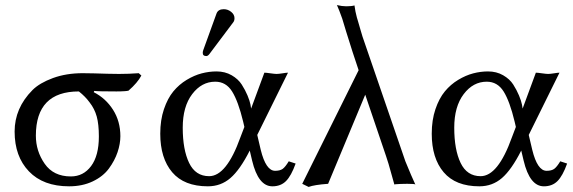

<svg xmlns="http://www.w3.org/2000/svg" viewBox="-20 -718 2239 750"><path d="M481.9 -363.8Q475.1 -362.3 466.3 -361.8Q457.5 -361.3 451.7 -361.1Q445.8 -360.8 435.1 -360.8Q364.7 -360.8 348.1 -362.8L346.2 -357.9Q393.1 -334 421.6 -289.1Q450.2 -244.1 450.2 -186Q450.2 -156.2 439.2 -123.5Q428.2 -90.8 405.5 -59.8Q382.8 -28.8 342.3 -9.5Q301.8 9.8 250 9.8Q148.9 9.8 93 -48.6Q37.1 -106.9 37.1 -204.1Q37.1 -295.9 106.9 -366.2Q134.8 -394 186.8 -413.1Q238.8 -432.1 303.2 -432.1Q322.8 -432.1 348.4 -431.4Q374 -430.7 399.4 -429.9Q424.8 -429.2 444.8 -429.2Q483.4 -429.2 522 -432.1L532.2 -422.9Q517.1 -394.5 481.9 -363.8ZM256.8 -28.8Q305.7 -28.8 335.9 -69.3Q366.2 -109.9 366.2 -185.1Q366.2 -232.4 357.9 -262.7Q349.6 -293 330.1 -317.9Q313.5 -340.8 288.1 -360.8Q120.1 -360.8 120.1 -188Q120.1 -127.9 154.5 -78.4Q189 -28.8 256.8 -28.8Z M854 -682.1Q870.1 -682.1 883.1 -671.6Q896 -661.1 896 -647Q896 -635.7 889.6 -628.9L797.9 -506.8Q792 -499 785.6 -499Q771.5 -499 772 -512.2Q772 -516.1 773.9 -522L825.7 -665Q832 -682.1 854 -682.1ZM984.9 -190.9 998.5 -132.8Q1018.6 -50.8 1054.7 -50.8Q1073.7 -50.8 1084.2 -58.3Q1094.7 -65.9 1107.9 -87.9L1134.8 -79.1Q1117.7 -31.2 1097.2 -10.7Q1076.7 9.8 1043.9 9.8Q988.8 9.8 964.8 -90.8L955.6 -129.9Q917.5 -54.7 880.1 -22.5Q842.8 9.8 792 9.8Q699.2 9.8 652.6 -45.2Q606 -100.1 606 -195.8Q606 -249 620.4 -291.5Q634.8 -334 657.2 -361.1Q679.7 -388.2 709.2 -406Q738.8 -423.8 767.8 -431.4Q796.9 -439 825.7 -439Q858.9 -439 884.8 -424.1Q910.6 -409.2 924.3 -387.7Q938 -366.2 946.8 -345.2Q955.6 -324.2 958.5 -309.1L960.9 -293.9L1012.7 -434.1Q1019.5 -434.1 1036.6 -431.6Q1053.7 -429.2 1060.5 -429.2Q1068.4 -429.2 1083.5 -431.6Q1098.6 -434.1 1105 -434.1ZM934.6 -222.2 929.7 -243.2Q910.6 -322.3 886.7 -360.6Q862.8 -398.9 820.8 -398.9Q767.6 -398.9 730.7 -350.3Q693.8 -301.8 693.8 -219.2Q693.8 -133.3 718.8 -81.5Q743.7 -29.8 796.9 -29.8Q864.7 -29.8 918.9 -181.2Z M1487.8 -108.9 1406.7 -348.1 1261.7 0Q1207.5 3.9 1185.5 12.2L1160.6 0L1380.9 -443.8L1356.9 -516.1Q1347.2 -545.9 1332.5 -593.5Q1317.9 -641.1 1316.9 -645L1305.7 -675.3Q1303.7 -680.7 1301 -686.5Q1298.3 -692.4 1297.4 -695.3L1295.9 -698.2Q1316.4 -693.4 1332.5 -693.4Q1353.5 -693.4 1364.7 -696.8Q1367.7 -672.9 1374 -649.9Q1374.5 -648.4 1378.7 -634.3Q1382.8 -620.1 1388.4 -600.8Q1394 -581.5 1396 -575.2L1563.5 -87.9Q1588.4 -26.9 1602.5 2.9Q1601.6 0 1570.8 0Q1559.1 0 1545.4 0.5Q1520.5 1.5 1520.5 2.9Q1515.6 -12.7 1506.8 -45.9Q1498 -79.1 1487.8 -108.9Z M2045.4 -190.9 2059.1 -132.8Q2079.1 -50.8 2115.2 -50.8Q2134.3 -50.8 2144.8 -58.3Q2155.3 -65.9 2168.5 -87.9L2195.3 -79.1Q2178.2 -31.2 2157.7 -10.7Q2137.2 9.8 2104.5 9.8Q2049.3 9.8 2025.4 -90.8L2016.1 -129.9Q1978 -54.7 1940.7 -22.5Q1903.3 9.8 1852.5 9.8Q1759.8 9.8 1713.1 -45.2Q1666.5 -100.1 1666.5 -195.8Q1666.5 -249 1680.9 -291.5Q1695.3 -334 1717.8 -361.1Q1740.2 -388.2 1769.8 -406Q1799.3 -423.8 1828.4 -431.4Q1857.4 -439 1886.2 -439Q1919.4 -439 1945.3 -424.1Q1971.2 -409.2 1984.9 -387.7Q1998.5 -366.2 2007.3 -345.2Q2016.1 -324.2 2019 -309.1L2021.5 -293.9L2073.2 -434.1Q2080.1 -434.1 2097.2 -431.6Q2114.3 -429.2 2121.1 -429.2Q2128.9 -429.2 2144 -431.6Q2159.2 -434.1 2165.5 -434.1ZM1995.1 -222.2 1990.2 -243.2Q1971.2 -322.3 1947.3 -360.6Q1923.3 -398.9 1881.3 -398.9Q1828.1 -398.9 1791.3 -350.3Q1754.4 -301.8 1754.4 -219.2Q1754.4 -133.3 1779.3 -81.5Q1804.2 -29.8 1857.4 -29.8Q1925.3 -29.8 1979.5 -181.2Z"/></svg>

Font: Biolilbert
Style: Regular
Weight: 400
Designer: Philipp H. Poll
Foundry: Philipp H. Poll
Version: Version 1.1.0